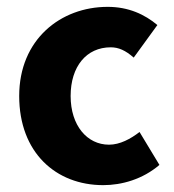

<svg xmlns="http://www.w3.org/2000/svg" viewBox="-20 -528 507 560"><path d="M36 -248C36 -83 143 12 281 12C335 12 396 -5 445 -47L387 -143C361 -123 330 -106 298 -106C234 -106 186 -162 186 -248C186 -334 232 -390 303 -390C326 -390 346 -381 370 -360L439 -455C402 -486 355 -508 294 -508C157 -508 36 -413 36 -248Z"/></svg>

Font: Cambridge Sans Bold
Style: Regular
Weight: 700
Version: Version 2.020;PS 002.020;hotconv 1.0.88;makeotf.lib2.5.64775